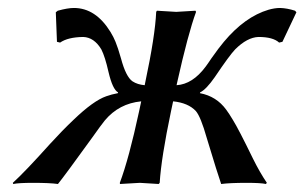

<svg xmlns="http://www.w3.org/2000/svg" viewBox="-20 -459 764 482"><path d="M210.9 -112.8Q142.1 -17.6 125.5 2.9Q105 0 63 0Q26.9 0 13.2 2.9L12.2 0Q42 -26.9 106.4 -98.6Q136.2 -131.3 164.6 -158.2Q214.4 -206.1 246.6 -217.3Q260.3 -222.2 275.9 -225.1L276.4 -227.1Q262.7 -234.4 252.4 -278.3Q243.7 -316.9 234.4 -335Q216.3 -365.2 189 -366.2Q150.4 -365.7 130.9 -352.1L123 -354L120.1 -428.2L125 -432.1Q149.9 -439 165.5 -439Q220.2 -439 257.3 -378.9Q265.1 -366.2 270 -354Q275.9 -339.8 283.7 -312.5Q295.9 -266.6 312.5 -254.9Q325.2 -246.6 343.3 -245.1L344.2 -250Q369.6 -369.6 372.1 -429.2L374 -432.1Q376 -432.1 422.4 -429.2L470.7 -432.1L472.2 -429.2Q452.1 -374.5 424.3 -250L423.3 -245.1Q463.4 -247.6 496.1 -291.5Q501 -297.9 510.7 -312.5Q530.3 -340.3 542 -354Q594.7 -417 654.3 -434.6Q669.9 -439 683.1 -439Q700.7 -438.5 720.7 -432.1L724.1 -428.2L689 -354L680.7 -352.1Q665.5 -366.2 628.9 -366.2Q600.6 -365.2 570.3 -335Q556.2 -320.3 519 -265.1Q497.6 -234.4 482.4 -227.1L481.9 -225.1Q523.4 -217.3 547.9 -183.6Q555.2 -173.8 564.5 -158.2Q578.6 -135.7 615.2 -60.5Q631.8 -26.9 649.9 0L647.5 2.9Q635.3 0 599.1 0Q557.6 0 535.2 2.9Q526.9 -20.5 499 -112.8Q483.9 -166 471.7 -180.2Q452.6 -200.7 414.6 -204.6L409.2 -179.2Q384.8 -63 380.9 0L378.4 2.9Q376.5 2.9 331.1 0L281.2 2.9L280.8 0Q303.7 -61 329.1 -179.2L334.5 -204.6Q278.8 -199.2 243.2 -156.7Q234.4 -146 210.9 -112.8Z"/></svg>

Font: Linux Biolinum Capitals O
Style: Italic Samll Caps
Weight: 400
Italic angle: -12°
Designer: Philipp H. Poll
Foundry: Philipp H. Poll
Version: Version 0.6.2